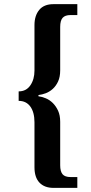

<svg xmlns="http://www.w3.org/2000/svg" viewBox="-20 -682 434 919"><path d="M145 -96.7Q145 -144.5 125.2 -171.9Q105.5 -199.2 69.3 -199.2V-244.6Q105.5 -244.6 125.2 -273.4Q145 -302.2 145 -343.8V-562Q145 -606.9 167.7 -634.5Q190.4 -662.1 235.8 -662.1H350.1V-609.9H317.4Q291.5 -609.9 279.8 -596.7Q268.1 -583.5 268.1 -553.2V-345.2Q268.1 -314 258.1 -292.2Q248 -270.5 232.7 -256.6Q217.3 -242.7 199.2 -235.8Q181.2 -229 164.1 -227.1V-221.2Q180.2 -219.2 198.7 -211.7Q217.3 -204.1 232.7 -189Q248 -173.8 258.1 -151.9Q268.1 -129.9 268.1 -99.1V108.9Q268.1 138.2 279.3 151.9Q290.5 165.5 318.4 165.5H350.1V217.3H235.8Q192.9 217.3 168.9 192.1Q145 167 145 118.2Z"/></svg>

Font: PT Astra Serif
Style: Bold
Weight: 700
Designer: A.Korolkova, I. Chaeva
Foundry: ParaType Ltd
Version: Version 1.002